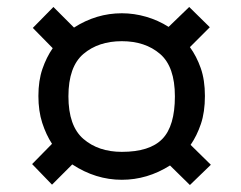

<svg xmlns="http://www.w3.org/2000/svg" viewBox="-20 -626 690 550"><path d="M129 -97 72 -156 129 -214Q112 -240 101 -274Q90 -308 90 -351Q90 -395 101.5 -428.5Q113 -462 131 -488L74 -546L133 -606L192 -547Q256 -588 329 -588Q364 -588 398.5 -578Q433 -568 463 -549L522 -606L581 -548L524 -491Q543 -465 555 -431Q567 -397 567 -351Q567 -305 555.5 -271Q544 -237 526 -211L584 -154L524 -96L467 -152Q402 -111 329 -111Q254 -111 187 -155ZM329 -191Q409 -191 445 -228Q481 -265 481 -350Q481 -435 438.5 -471.5Q396 -508 329 -508Q262 -508 219 -471.5Q176 -435 176 -350Q176 -265 219 -228Q262 -191 329 -191Z"/></svg>

Font: Ruda Medium
Style: Regular
Weight: 500
Version: Version 2.001